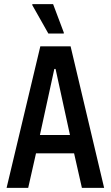

<svg xmlns="http://www.w3.org/2000/svg" viewBox="-20 -913 538 933"><path d="M12 0 176 -688H323L486 0H378L340 -168H155L117 0ZM174 -257H320L250 -578H244ZM215 -750 137 -888V-893H238L290 -755V-750Z"/></svg>

Font: Saira Condensed SemiBold
Style: Regular
Weight: 600
Width: 3
Designer: Hector Gatti with collaboration of the Omnibus-Type team
Foundry: Omnibus-Type
Version: Version 1.100